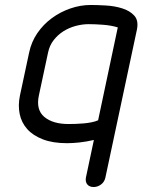

<svg xmlns="http://www.w3.org/2000/svg" viewBox="-20 -577 572 771"><path d="M136 -193Q124 -136 158 -107.5Q192 -79 255 -79Q268 -79 284 -79.5Q300 -80 316.5 -81.5Q333 -83 348 -86Q363 -89 374 -94L453 -467Q427 -475 394.5 -477.5Q362 -480 336 -480Q311 -480 284.5 -473Q258 -466 235.5 -452Q213 -438 196 -416.5Q179 -395 173 -366ZM97 -366Q106 -409 130 -444Q154 -479 188 -504Q222 -529 262.5 -543Q303 -557 344 -557Q370 -557 405 -555Q440 -553 470.5 -543.5Q501 -534 519 -514.5Q537 -495 530 -459L403 137Q399 154 385.5 164Q372 174 356 174Q339 174 330.5 163.5Q322 153 325 136L357 -15Q327 -8 299.5 -5Q272 -2 249 -2Q192 -2 152 -17.5Q112 -33 89 -59Q66 -85 59 -119.5Q52 -154 60 -193Z"/></svg>

Font: VDS Compensated
Style: Light Italic
Weight: 300
Italic angle: -12°
Designer: artmaker
Foundry: artmaker
Version: Version 1.000 2012 initial release